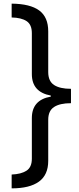

<svg xmlns="http://www.w3.org/2000/svg" viewBox="-20 -819 435 1055"><path d="M44 -799Q146 -798 195.5 -761.5Q245 -725 245 -647V-423Q245 -373 277 -352Q309 -331 370 -331V-252Q309 -252 277 -231Q245 -210 245 -161V65Q245 142 194 179Q143 216 44 216V140Q96 138 125.5 119Q155 100 155 53V-170Q155 -270 259 -288V-294Q155 -313 155 -412V-637Q155 -684 126 -703Q97 -722 44 -723Z"/></svg>

Font: Noto Sans Sinhala SemiCondensed Medium
Style: Regular
Weight: 500
Width: 4
Designer: Jelle Bosma - Monotype Design Team
Foundry: Monotype Imaging Inc.
Version: Version 2.006; ttfautohint (v1.8.4.7-5d5b)